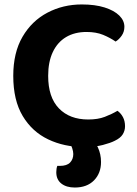

<svg xmlns="http://www.w3.org/2000/svg" viewBox="-20 -644 615 863"><path d="M539.1 -523.5Q539.1 -501.4 527.2 -484.1Q515.2 -466.7 499.7 -457.2Q474.7 -474.4 443.4 -487.4Q412 -500.3 369 -500.3Q315.6 -500.3 276.9 -477.3Q238.3 -454.2 217.4 -410.1Q196.5 -366 196.5 -303Q196.5 -206.6 244.9 -156.8Q293.2 -106.9 376.5 -106.9Q420.2 -106.9 451.2 -118.9Q482.2 -130.8 508 -146Q523.3 -135.2 532.7 -117.5Q542 -99.8 542 -76.6Q542 -56.8 531.6 -40Q521.2 -23.3 496 -11.3Q476.8 -1.4 442.1 7.7Q407.4 16.8 356.8 16.8Q268.5 16.8 196.5 -17.6Q124.4 -51.9 82 -122.7Q39.6 -193.4 39.6 -303Q39.6 -407.2 81.2 -478.6Q122.8 -550 193.1 -587Q263.4 -624 347.8 -624Q407.3 -624 450.1 -610.5Q492.8 -597 516 -574.3Q539.1 -551.6 539.1 -523.5ZM288.8 -4.3 369.9 -33Q405.5 -12.4 419.8 18.1Q434.1 48.7 434.1 84.2Q434.1 134.5 402.6 166.7Q371 198.9 316.2 198.9Q278.3 198.9 255.7 181Q233 163.2 233 130.2Q233 113.9 237.5 101.6H248.7Q280.9 101.6 295.1 86.5Q309.4 71.4 309.4 48.4Q309.4 36.8 304.5 22.1Q299.7 7.4 288.8 -4.3Z"/></svg>

Font: Baloo Paaji 2
Style: Regular
Weight: 400
Designer: Shuchita Grover, Noopur Datye and Ek Type
Foundry: Ek Type
Version: Version 1.700